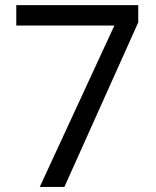

<svg xmlns="http://www.w3.org/2000/svg" viewBox="-20 -734 612 754"><path d="M136.2 0 429.2 -633.8H43.9V-713.9H522.9V-646L232.9 0Z"/></svg>

Font: NotoPenekeko
Style: Regular
Weight: 400
Designer: Monotype Design team
Foundry: Monotype Imaging Inc.
Version: Version 1.04